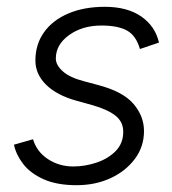

<svg xmlns="http://www.w3.org/2000/svg" viewBox="-20 -532 506 564"><path d="M205 12Q147 12 108 -5.5Q69 -23 48 -50.5Q27 -78 21 -107L77 -123Q88 -86 121 -64.5Q154 -43 195 -43Q230 -43 264 -54.5Q298 -66 320 -88.5Q342 -111 342 -145Q342 -174 319.5 -192Q297 -210 252 -223L205 -236Q147 -252 115.5 -283Q84 -314 84 -354Q84 -402 109.5 -437.5Q135 -473 181 -492.5Q227 -512 288 -512Q354 -512 395 -483.5Q436 -455 447 -407L391 -388Q380 -427 353.5 -442Q327 -457 278 -457Q222 -457 183 -429Q144 -401 144 -360Q144 -341 164.5 -322.5Q185 -304 228 -293L269 -282Q341 -263 372 -227Q403 -191 403 -147Q403 -101 376 -65Q349 -29 304.5 -8.5Q260 12 205 12Z"/></svg>

Font: Figtree Light Light
Style: Italic
Weight: 300
Italic angle: -9.5°
Version: Version 2.000